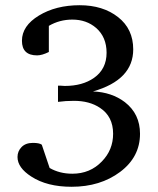

<svg xmlns="http://www.w3.org/2000/svg" viewBox="-20 -703 603 735"><path d="M516 -191Q516 -102 440 -45Q364 12 254 12Q160 12 100 -27Q47 -61 47 -102Q47 -124 62.5 -140Q78 -156 106 -156Q131 -156 140 -149L170 -60Q208 -38 257 -38Q325 -38 370 -85Q413 -129 413 -191Q413 -257 363 -290Q323 -317 263 -317Q231 -317 202 -313V-375Q202 -375 212 -375Q222 -374 228 -374Q296 -374 340 -405Q388 -439 388 -501Q388 -561 348 -596Q311 -628 257 -628Q208 -628 167 -604V-504Q141 -491 122 -491Q64 -491 64 -547Q64 -604 129 -643.5Q194 -683 285 -683Q374 -683 432 -637.5Q490 -592 490 -514Q490 -397 336 -353Q408 -350 458 -312Q516 -267 516 -191Z"/></svg>

Font: Apparatus SIL
Style: Regular
Weight: 400
Version: Version 1.0